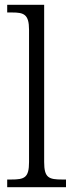

<svg xmlns="http://www.w3.org/2000/svg" viewBox="-20 -780 305 800"><path d="M10 0H255V-32H240C183 -32 164 -39 164 -105V-760H10V-728H30C79 -728 101 -721 101 -656V-105C101 -39 82 -32 26 -32H10Z"/></svg>

Font: Noto Serif Georgian SemiCondensed Light
Style: Regular
Weight: 300
Width: 4
Designer: Monotype Design Team, Akaki Razmadze
Foundry: Google LLC
Version: Version 2.003